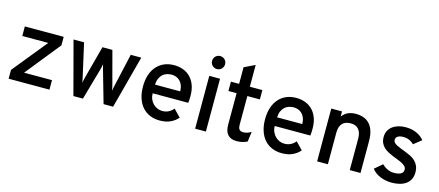

<svg xmlns="http://www.w3.org/2000/svg" viewBox="-51 -1252 4108 1795"><g transform="rotate(15 2003.0 -355.0)"><path d="M55.2 0V-85L326.2 -418.9H75.2V-511.2H451.2V-429.2L180.2 -91.8H450.2V0Z M1066.4 0H974.1L889.2 -296.9Q886.7 -305.7 884 -314.9Q881.3 -324.2 879.2 -332.8Q877 -341.3 875.2 -348.6Q873.5 -356 873 -360.8Q872.1 -356 870.8 -348.4Q869.6 -340.8 867.7 -332Q865.7 -323.2 863.3 -314Q860.8 -304.7 858.4 -295.9L774.4 0H682.1L546.4 -511.2H648.4L720.2 -192.9Q724.1 -176.3 726.3 -163.8Q728.5 -151.4 730.5 -141.1Q731.9 -151.4 734.6 -164.6Q737.3 -177.7 741.2 -192.9L826.2 -511.2H922.4L1007.3 -192.9Q1011.2 -177.7 1013.9 -164.6Q1016.6 -151.4 1018.1 -141.1Q1019.5 -151.4 1022 -163.8Q1024.4 -176.3 1028.3 -192.9L1100.1 -511.2H1202.1Z M1519.5 12.2Q1466.3 12.2 1423.3 -6.1Q1380.4 -24.4 1350.1 -58.8Q1319.8 -93.3 1303.5 -143.1Q1287.1 -192.9 1287.1 -255.9Q1287.1 -318.8 1303.7 -368.4Q1320.3 -418 1350.8 -452.4Q1381.3 -486.8 1424.1 -504.9Q1466.8 -522.9 1519.5 -522.9Q1564.9 -522.9 1604.7 -508.5Q1644.5 -494.1 1674.6 -464.6Q1704.6 -435.1 1721.9 -390.1Q1739.3 -345.2 1739.3 -284.2Q1739.3 -267.6 1738.5 -249Q1737.8 -230.5 1735.4 -216.8H1391.1Q1391.6 -185.1 1402.6 -159.9Q1413.6 -134.8 1431.6 -116.9Q1449.7 -99.1 1472.7 -89.6Q1495.6 -80.1 1520.5 -80.1Q1552.2 -80.1 1579.3 -93.3Q1606.4 -106.4 1626.5 -131.8L1694.3 -62Q1666.5 -28.8 1623 -8.3Q1579.6 12.2 1519.5 12.2ZM1519.5 -431.2Q1495.1 -431.2 1472.7 -424.1Q1450.2 -417 1432.9 -401.6Q1415.5 -386.2 1404.3 -361.3Q1393.1 -336.4 1391.1 -300.8H1635.3Q1634.3 -336.4 1624 -361.3Q1613.8 -386.2 1597.2 -401.6Q1580.6 -417 1560.3 -424.1Q1540 -431.2 1519.5 -431.2Z M1860.4 0V-511.2H1964.4V0ZM1912.1 -590.8Q1898.9 -590.8 1887.5 -595.7Q1876 -600.6 1867.4 -609.1Q1858.9 -617.7 1854 -629.2Q1849.1 -640.6 1849.1 -653.8Q1849.1 -667 1854 -678.5Q1858.9 -689.9 1867.4 -698.5Q1876 -707 1887.5 -711.9Q1898.9 -716.8 1912.1 -716.8Q1925.3 -716.8 1936.8 -711.9Q1948.2 -707 1956.8 -698.5Q1965.3 -689.9 1970.2 -678.5Q1975.1 -667 1975.1 -653.8Q1975.1 -640.6 1970.2 -629.2Q1965.3 -617.7 1956.8 -609.1Q1948.2 -600.6 1936.8 -595.7Q1925.3 -590.8 1912.1 -590.8Z M2263.2 12.2Q2232.9 12.2 2211.2 3.2Q2189.5 -5.9 2175.5 -22.5Q2161.6 -39.1 2155.3 -62.7Q2148.9 -86.4 2148.9 -115.2V-420.9H2069.8V-511.2H2148.9V-671.9L2252.9 -722.2V-511.2H2374V-420.9H2252.9V-142.1Q2252.9 -129.4 2255.1 -118.7Q2257.3 -107.9 2262.9 -100.1Q2268.6 -92.3 2278.3 -88.1Q2288.1 -84 2303.2 -84Q2340.3 -84 2378.9 -107.9L2366.2 -11.2Q2344.7 -0.5 2319.3 5.9Q2293.9 12.2 2263.2 12.2Z M2701.2 12.2Q2647.9 12.2 2605 -6.1Q2562 -24.4 2531.7 -58.8Q2501.5 -93.3 2485.1 -143.1Q2468.8 -192.9 2468.8 -255.9Q2468.8 -318.8 2485.4 -368.4Q2502 -418 2532.5 -452.4Q2563 -486.8 2605.7 -504.9Q2648.4 -522.9 2701.2 -522.9Q2746.6 -522.9 2786.4 -508.5Q2826.2 -494.1 2856.2 -464.6Q2886.2 -435.1 2903.6 -390.1Q2920.9 -345.2 2920.9 -284.2Q2920.9 -267.6 2920.2 -249Q2919.4 -230.5 2917 -216.8H2572.8Q2573.2 -185.1 2584.2 -159.9Q2595.2 -134.8 2613.3 -116.9Q2631.3 -99.1 2654.3 -89.6Q2677.2 -80.1 2702.1 -80.1Q2733.9 -80.1 2761 -93.3Q2788.1 -106.4 2808.1 -131.8L2876 -62Q2848.1 -28.8 2804.7 -8.3Q2761.2 12.2 2701.2 12.2ZM2701.2 -431.2Q2676.8 -431.2 2654.3 -424.1Q2631.8 -417 2614.5 -401.6Q2597.2 -386.2 2585.9 -361.3Q2574.7 -336.4 2572.8 -300.8H2816.9Q2815.9 -336.4 2805.7 -361.3Q2795.4 -386.2 2778.8 -401.6Q2762.2 -417 2741.9 -424.1Q2721.7 -431.2 2701.2 -431.2Z M3356.9 0V-305.2Q3356.9 -337.4 3349.1 -360.1Q3341.3 -382.8 3327.6 -397.2Q3314 -411.6 3295.4 -418.2Q3276.9 -424.8 3254.9 -424.8Q3231.4 -424.8 3211.4 -418.7Q3191.4 -412.6 3176.8 -398.9Q3162.1 -385.3 3153.6 -362.5Q3145 -339.8 3145 -307.1V0H3041V-511.2H3145V-461.9Q3169.9 -493.7 3202.1 -508.3Q3234.4 -522.9 3276.9 -522.9Q3316.9 -522.9 3350.6 -511.5Q3384.3 -500 3408.9 -474.1Q3433.6 -448.2 3447.3 -406.7Q3460.9 -365.2 3460.9 -305.2V0Z M3763.7 12.2Q3733.4 12.2 3704.6 6.3Q3675.8 0.5 3650.6 -10.3Q3625.5 -21 3605 -36.4Q3584.5 -51.8 3570.8 -70.8L3644.5 -133.8Q3652.3 -126.5 3663.6 -117.4Q3674.8 -108.4 3689.5 -100.6Q3704.1 -92.8 3722.2 -87.4Q3740.2 -82 3761.7 -82Q3781.2 -82 3797.9 -85Q3814.5 -87.9 3826.4 -94.2Q3838.4 -100.6 3845 -111.1Q3851.6 -121.6 3851.6 -137.2Q3851.6 -155.3 3839.1 -168.2Q3826.7 -181.2 3806.6 -191.7Q3786.6 -202.1 3761.2 -211.7Q3735.8 -221.2 3710 -231.9Q3686 -242.2 3663.1 -254.4Q3640.1 -266.6 3622.3 -283.7Q3604.5 -300.8 3593.5 -324.5Q3582.5 -348.1 3582.5 -381.8Q3582.5 -416 3596.4 -442.4Q3610.4 -468.8 3634.5 -486.6Q3658.7 -504.4 3691.2 -513.7Q3723.6 -522.9 3760.7 -522.9Q3793.5 -522.9 3821 -516.6Q3848.6 -510.3 3870.8 -499.5Q3893.1 -488.8 3910.2 -474.9Q3927.2 -460.9 3939.9 -445.8L3864.7 -386.2Q3857.9 -393.1 3848.4 -400.6Q3838.9 -408.2 3826.2 -414.6Q3813.5 -420.9 3797.4 -425Q3781.2 -429.2 3760.7 -429.2Q3727.5 -429.2 3708.3 -417Q3689 -404.8 3689 -381.8Q3689 -367.2 3699.2 -356.2Q3709.5 -345.2 3727.1 -335.9Q3744.6 -326.7 3767.3 -318.1Q3790 -309.6 3814.9 -299.8Q3841.3 -289.6 3866.7 -276.9Q3892.1 -264.2 3911.9 -245.6Q3931.6 -227.1 3943.6 -200.7Q3955.6 -174.3 3955.6 -137.2Q3955.6 -100.6 3941.9 -72.5Q3928.2 -44.4 3903.1 -25.6Q3877.9 -6.8 3842.5 2.7Q3807.1 12.2 3763.7 12.2Z"/></g></svg>

Font: Overpass
Style: Regular
Weight: 400
Designer: Delve Withrington
Foundry: Delve Fonts
Version: Version 1.001